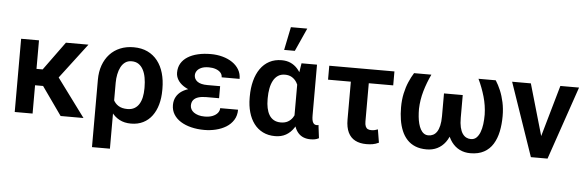

<svg xmlns="http://www.w3.org/2000/svg" viewBox="-57 -979 4215 1380"><g transform="rotate(5 2051.0 -288.5)"><path d="M195.3 -528.3V0H66.4V-528.3ZM552.2 -528.3 305.7 -204.1H169.4L153.3 -322.3H239.7L389.6 -528.3ZM397.5 0 237.3 -226.6 345.2 -293.9 562.5 0Z M641.6 203.1V-282.7Q641.6 -340.8 658.4 -387.7Q675.3 -434.6 706.3 -468.3Q737.3 -502 780.8 -520Q824.2 -538.1 877.9 -538.1Q935.1 -538.1 978.3 -517.6Q1021.5 -497.1 1050.8 -459.7Q1080.1 -422.4 1094.7 -371.3Q1109.4 -320.3 1109.4 -259.3V-249Q1109.4 -192.4 1096.2 -145Q1083 -97.7 1057.1 -62.7Q1031.2 -27.8 993.2 -8.8Q955.1 10.3 905.8 10.3Q857.9 10.3 822.8 -8.3Q787.6 -26.9 763.4 -60.5Q739.3 -94.2 724.6 -139.9Q710 -185.5 703.1 -240.2Q705.1 -239.3 716.3 -233.2Q727.5 -227.1 738.5 -221.4Q749.5 -215.8 750 -215.8Q754.4 -180.2 767.6 -151.9Q780.8 -123.5 806.2 -107.7Q831.5 -91.8 871.1 -91.8Q900.9 -91.8 921.6 -103.8Q942.4 -115.7 955.3 -137Q968.3 -158.2 974.4 -186.8Q980.5 -215.3 980.5 -249V-259.3Q980.5 -295.4 974.6 -327.6Q968.8 -359.9 955.8 -384.3Q942.9 -408.7 922.4 -422.6Q901.9 -436.5 872.1 -436.5Q845.2 -436.5 825.9 -422.9Q806.6 -409.2 794.7 -386Q782.7 -362.8 776.9 -333.5Q771 -304.2 771 -272.9V203.1Z M1403.8 -287.1H1521V-226.6H1428.7Q1396 -226.6 1372.6 -219.5Q1349.1 -212.4 1336.4 -197Q1323.7 -181.6 1323.7 -156.7Q1323.7 -143.1 1330.3 -130.4Q1336.9 -117.7 1350.3 -107.9Q1363.8 -98.1 1383.3 -92.3Q1402.8 -86.4 1428.7 -86.4Q1462.9 -86.4 1486.6 -96.2Q1510.3 -106 1522.7 -121.8Q1535.2 -137.7 1535.2 -156.2H1664.1Q1664.1 -113.3 1644.3 -81.8Q1624.5 -50.3 1591.6 -30Q1558.6 -9.8 1517.8 0Q1477.1 9.8 1435.1 9.8Q1383.8 9.8 1340.1 -1Q1296.4 -11.7 1263.7 -32.2Q1231 -52.7 1212.9 -82.3Q1194.8 -111.8 1194.8 -149.4Q1194.8 -182.6 1209 -208.3Q1223.1 -233.9 1250 -251.5Q1276.9 -269 1315.9 -278.1Q1355 -287.1 1403.8 -287.1ZM1521 -252H1403.8Q1359.4 -252 1322.8 -262.2Q1286.1 -272.5 1259.3 -290.8Q1232.4 -309.1 1218.3 -333Q1204.1 -356.9 1204.1 -383.8Q1204.1 -421.4 1220.7 -450Q1237.3 -478.5 1268.1 -498Q1298.8 -517.6 1341.3 -527.6Q1383.8 -537.6 1435.1 -537.6Q1480 -537.6 1520 -526.6Q1560.1 -515.6 1590.6 -494.9Q1621.1 -474.1 1638.4 -444.8Q1655.8 -415.5 1655.8 -377.9H1526.4Q1526.4 -397.5 1513.7 -411.6Q1501 -425.8 1478.8 -433.6Q1456.5 -441.4 1429.2 -441.4Q1395.5 -441.4 1374.3 -431.9Q1353 -422.4 1343 -407.5Q1333 -392.6 1333 -376Q1333 -362.3 1339.1 -350.8Q1345.2 -339.4 1356.9 -330.8Q1368.7 -322.3 1386.7 -317.9Q1404.8 -313.5 1428.7 -313.5H1521Z M1739.7 -249V-259.3Q1739.7 -320.3 1753.2 -371.3Q1766.6 -422.4 1792.7 -459.7Q1818.8 -497.1 1857.4 -517.6Q1896 -538.1 1946.3 -538.1Q1981.9 -538.1 2010.3 -525.4Q2038.6 -512.7 2059.8 -489Q2081.1 -465.3 2096.2 -432.6Q2111.3 -399.9 2121.1 -359.1Q2130.9 -318.4 2136.2 -272V-246.1Q2129.9 -189.9 2116 -143.3Q2102.1 -96.7 2079.3 -62.3Q2056.6 -27.8 2023.4 -9Q1990.2 9.8 1945.3 9.8Q1895.5 9.8 1857.2 -9.3Q1818.8 -28.3 1792.7 -63Q1766.6 -97.7 1753.2 -145Q1739.7 -192.4 1739.7 -249ZM1869.1 -259.3V-249Q1869.1 -215.3 1875 -186.8Q1880.9 -158.2 1893.6 -137Q1906.2 -115.7 1927 -103.8Q1947.8 -91.8 1977.5 -91.8Q2006.8 -91.8 2027.6 -103Q2048.3 -114.3 2062 -134Q2075.7 -153.8 2084 -180.7Q2092.3 -207.5 2096.7 -239.3V-274.4Q2093.3 -308.6 2085.2 -337.9Q2077.1 -367.2 2063.2 -389.4Q2049.3 -411.6 2028.3 -424.1Q2007.3 -436.5 1978.5 -436.5Q1948.7 -436.5 1928 -422.6Q1907.2 -408.7 1894.3 -384.3Q1881.3 -359.9 1875.2 -327.6Q1869.1 -295.4 1869.1 -259.3ZM2089.4 -528.3H2201.2V-163.1Q2201.2 -143.1 2203.6 -130.1Q2206.1 -117.2 2210.9 -109.4Q2215.8 -101.6 2222.4 -98.4Q2229 -95.2 2237.8 -95.2Q2241.2 -95.2 2244.1 -95.9Q2247.1 -96.7 2249.5 -97.7L2261.2 -2.9Q2245.6 5.4 2231.4 7.8Q2217.3 10.3 2200.7 10.3Q2173.3 10.3 2150.9 1.5Q2128.4 -7.3 2112.1 -25.6Q2095.7 -43.9 2085.4 -72.3Q2075.2 -100.6 2071.8 -140.1V-415ZM1956.5 -613.3 1990.7 -780.3H2108.9L2033.7 -613.3Z M2759.8 -528.3V-427.7H2289.6V-528.3ZM2454.1 -528.3H2583.5V-152.3Q2583.5 -129.9 2589.1 -116.7Q2594.7 -103.5 2605.2 -98.4Q2615.7 -93.3 2630.4 -93.3Q2646 -93.3 2656.2 -96.2Q2666.5 -99.1 2677.7 -103L2693.4 -8.3Q2669.9 2.9 2649.2 6.3Q2628.4 9.8 2603.5 9.8Q2556.6 9.8 2523.2 -7.6Q2489.7 -24.9 2471.9 -61.5Q2454.1 -98.1 2454.1 -154.8Z M3366.2 -528.3H3490.7Q3510.3 -498 3526.4 -460Q3542.5 -421.9 3552.5 -375.7Q3562.5 -329.6 3562.5 -275.4Q3562.5 -216.3 3551.8 -164.6Q3541 -112.8 3516.8 -73.5Q3492.7 -34.2 3452.4 -12.2Q3412.1 9.8 3354 9.8Q3311.5 9.8 3277.3 -7.1Q3243.2 -23.9 3218.8 -56.6Q3194.3 -89.4 3181.6 -137.2Q3168.9 -185.1 3168.9 -246.6V-401.9H3263.7V-237.8Q3263.7 -197.3 3270.3 -169.4Q3276.9 -141.6 3288.6 -124.5Q3300.3 -107.4 3315.7 -99.6Q3331.1 -91.8 3349.1 -91.8Q3373 -91.8 3388.9 -106.9Q3404.8 -122.1 3414.8 -147.9Q3424.8 -173.8 3429 -206.5Q3433.1 -239.3 3433.1 -275.4Q3431.6 -340.8 3413.3 -404.3Q3395 -467.8 3366.2 -528.3ZM2901.4 -528.3H3026.4Q2997.6 -467.8 2979.2 -404.3Q2960.9 -340.8 2959 -275.4Q2959 -246.6 2961.7 -219.5Q2964.4 -192.4 2970.5 -169.4Q2976.6 -146.5 2986.3 -128.9Q2996.1 -111.3 3010 -101.6Q3023.9 -91.8 3043 -91.8Q3061 -91.8 3076.7 -99.6Q3092.3 -107.4 3103.8 -124.5Q3115.2 -141.6 3121.8 -169.4Q3128.4 -197.3 3128.4 -237.8V-401.9H3223.6V-246.6Q3223.6 -185.1 3210.7 -137.2Q3197.8 -89.4 3173.6 -56.6Q3149.4 -23.9 3115.2 -7.1Q3081.1 9.8 3038.6 9.8Q2991.7 9.8 2956.8 -4.4Q2921.9 -18.6 2897.5 -44.9Q2873 -71.3 2858.2 -106.9Q2843.3 -142.6 2836.4 -185.3Q2829.6 -228 2829.6 -275.4Q2829.6 -329.6 2839.6 -375.7Q2849.6 -421.9 2866 -460Q2882.3 -498 2901.4 -528.3Z M3834 -97.7 3957 -528.3H4091.8L3910.6 0H3828.6ZM3744.1 -528.3 3868.7 -96.7 3873 0H3790.5L3608.9 -528.3Z"/></g></svg>

Font: Roboto SemiBold
Style: Regular
Weight: 600
Designer: Christian Robertson
Foundry: Google
Version: Version 3.009; 2024